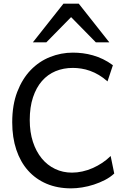

<svg xmlns="http://www.w3.org/2000/svg" viewBox="-20 -1011 702 1043"><path d="M600.6 -68.4Q579.1 -48.3 550.3 -33.4Q521.5 -18.6 490 -8.3Q458.5 2 426.3 7.1Q394 12.2 366.2 12.2Q292 12.2 232.9 -12.9Q173.8 -38.1 132.3 -84.7Q90.8 -131.3 68.6 -197.8Q46.4 -264.2 46.4 -346.7Q46.4 -440.9 73.7 -512Q101.1 -583 146.7 -630.4Q192.4 -677.7 252 -701.4Q311.5 -725.1 376 -725.1Q402.3 -725.1 429.7 -721.7Q457 -718.3 484.6 -710.4Q512.2 -702.6 539.6 -689.5Q566.9 -676.3 593.3 -656.7L564 -568.8Q541 -589.4 517.1 -603.5Q493.2 -617.7 469.2 -626.2Q445.3 -634.8 421.6 -638.4Q397.9 -642.1 376 -642.1Q324.7 -642.1 281.7 -624.3Q238.8 -606.4 207.8 -570.8Q176.8 -535.2 159.2 -482.2Q141.6 -429.2 141.6 -358.9Q141.6 -293 158.9 -240.2Q176.3 -187.5 206.8 -150.4Q237.3 -113.3 279.3 -93.3Q321.3 -73.2 371.1 -73.2Q398.9 -73.2 427.5 -79.6Q456.1 -85.9 483.4 -97.9Q510.7 -109.9 535.6 -126.5Q560.5 -143.1 581.1 -163.6ZM158.7 -781.2 324.7 -991.2H407.7L573.7 -781.2H500.5L366.2 -918L231.9 -781.2Z"/></svg>

Font: Andika New Basic
Style: Regular
Weight: 400
Designer: Victor Gaultney, Annie Olsen, Julie Remington, Don Collingsworth, Eric Hays
Foundry: SIL International
Version: Version 5.500